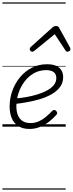

<svg xmlns="http://www.w3.org/2000/svg" viewBox="-20 -1053 606 1596"><path d="M225 19Q170 19 133 -4.5Q96 -28 78 -70Q60 -112 60 -167Q60 -235 82.5 -298Q105 -361 146.5 -411Q188 -461 245 -490Q302 -519 371 -519Q419 -519 448.5 -505Q478 -491 491.5 -467Q505 -443 505 -412Q505 -365 479 -330Q453 -295 409.5 -270Q366 -245 312.5 -229Q259 -213 202.5 -203Q146 -193 96 -188L103 -234Q148 -237 196 -245.5Q244 -254 289 -267.5Q334 -281 370 -300.5Q406 -320 427 -345.5Q448 -371 448 -404Q448 -438 426 -454Q404 -470 364 -470Q307 -470 261.5 -444Q216 -418 183.5 -374.5Q151 -331 133.5 -278Q116 -225 116 -170Q116 -125 129.5 -93.5Q143 -62 169 -46Q195 -30 234 -30Q274 -30 307.5 -46.5Q341 -63 367.5 -86.5Q394 -110 414 -131Q423 -140 431.5 -139Q440 -138 447 -131Q453 -124 455 -116Q457 -108 449 -99Q423 -69 388.5 -42Q354 -15 312.5 2Q271 19 225 19ZM249 -623Q240 -623 233.5 -630Q227 -637 227 -645Q227 -650 229 -654Q231 -658 235 -662L416 -825Q424 -832 431.5 -834.5Q439 -837 447 -837Q454 -837 460 -834Q466 -831 471 -823L561 -660Q563 -655 564.5 -651Q566 -647 566 -644Q566 -635 557 -629Q548 -623 541 -623Q535 -623 531 -626Q527 -629 524 -634L435 -769L270 -634Q263 -629 258.5 -626Q254 -623 249 -623ZM0 513H526V523H0ZM0 -20H526V0H0ZM0 -505H526V-500H0ZM0 -1033H526V-1023H0Z"/></svg>

Font: Playwrite IN Guides
Style: Regular
Weight: 400
Designer: Veronika Burian, José Scaglione
Foundry: TypeTogether
Version: Version 1.003